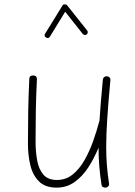

<svg xmlns="http://www.w3.org/2000/svg" viewBox="-20 -858 629 896"><path d="M495.1 -482.9Q485.4 -378.4 480.5 -304.2Q475.6 -230 475.6 -172.4Q475.6 -124.5 479 -84Q482.4 -43.5 488.8 -2.4Q490.2 5.4 486.1 10.5Q481.9 15.6 475.6 17.1Q468.8 18.6 461.7 15.4Q454.6 12.2 453.6 3.4Q447.3 -38.1 443.6 -79.6Q439.9 -121.1 439.9 -168.9Q419.9 -120.1 392.6 -77.6Q365.2 -35.2 328.4 -8.8Q291.5 17.6 244.1 17.6Q190.9 17.6 161.9 -11.5Q132.8 -40.5 121.6 -87.2Q110.4 -133.8 110.4 -186.5Q110.4 -261.7 111.6 -334.7Q112.8 -407.7 116.7 -488.8Q116.7 -505.9 134.8 -505.9Q152.3 -505.9 152.3 -488.3Q148.4 -410.6 147.2 -342.3Q146 -273.9 146 -197.3Q146 -150.9 153.3 -109.9Q160.6 -68.8 182.1 -43.5Q203.6 -18.1 245.6 -18.1Q287.1 -18.1 318.8 -43.5Q350.6 -68.8 374 -110.1Q397.5 -151.4 414.6 -199.2Q431.6 -247.1 443.4 -292.5Q443.8 -293.9 444.3 -294.9Q446.8 -335.4 450.7 -382.8Q454.6 -430.2 460 -486.3Q460.9 -494.6 467 -498.8Q473.1 -502.9 479.5 -502Q486.3 -501.5 491.2 -496.6Q496.1 -491.7 495.1 -482.9ZM194.8 -683.1Q184.1 -689.5 190.4 -700.7L271.5 -832Q275.4 -838.4 282.5 -837.9Q289.6 -837.4 293 -833.5L386.7 -715.8Q390.1 -711.9 389.4 -706.3Q388.7 -700.7 384.8 -697.3Q380.9 -693.8 375.2 -694.8Q369.6 -695.8 366.2 -699.7L284.2 -803.2L212.9 -687Q205.6 -675.8 194.8 -683.1Z"/></svg>

Font: Mikhak-DS2-FD ExtraLight
Style: Regular
Weight: 200
Designer: Amin Abedi
Version: Version 3.2